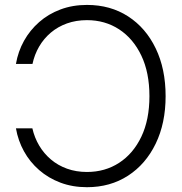

<svg xmlns="http://www.w3.org/2000/svg" viewBox="-20 -758 748 788"><path d="M336.9 10.3Q277.8 10.3 228.3 -8.3Q178.7 -26.9 140.6 -60.1Q102.5 -93.3 78.4 -137Q54.2 -180.7 45.4 -231.4H112.8Q121.6 -192.9 140.9 -160.4Q160.2 -127.9 189 -103.5Q217.8 -79.1 255.1 -65.7Q292.5 -52.2 336.9 -52.2Q411.1 -52.2 469 -89.8Q526.9 -127.4 560.1 -197Q593.3 -266.6 593.3 -363.3Q593.3 -460 560.1 -529.8Q526.9 -599.6 469 -637.5Q411.1 -675.3 336.9 -675.3Q292.5 -675.3 254.9 -661.9Q217.3 -648.4 188.5 -624Q159.7 -599.6 140.6 -566.9Q121.6 -534.2 113.3 -495.6H45.4Q54.2 -546.9 78.6 -590.6Q103 -634.3 140.9 -667.5Q178.7 -700.7 228.3 -719.2Q277.8 -737.8 336.9 -737.8Q433.1 -737.8 505.9 -690.7Q578.6 -643.6 619.1 -559.3Q659.7 -475.1 659.7 -363.3Q659.7 -252.4 618.9 -168.2Q578.1 -84 505.4 -36.9Q432.6 10.3 336.9 10.3Z"/></svg>

Font: Inter 28pt Light
Style: Regular
Weight: 300
Designer: Rasmus Andersson
Foundry: rsms
Version: Version 4.001;git-66647c0bb